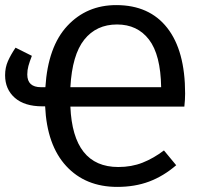

<svg xmlns="http://www.w3.org/2000/svg" viewBox="-20 -721 791 753"><path d="M703 -303H256Q266 -66 444 -66Q496 -66 539 -83Q582 -100 623 -131L671 -73Q621 -30 565 -9Q509 12 440 12Q315 12 239.5 -70Q164 -152 157 -304H146Q76 -304 38 -337.5Q0 -371 0 -426Q0 -456 11 -481Q22 -506 41 -534L105 -502Q96 -479 91.5 -462.5Q87 -446 87 -429Q87 -379 141 -379H158Q168 -538 244 -619.5Q320 -701 436 -701Q566 -701 636 -611.5Q706 -522 706 -354Q706 -330 703 -303ZM612 -379Q610 -506 564.5 -565.5Q519 -625 439 -625Q358 -625 310.5 -565.5Q263 -506 256 -379Z"/></svg>

Font: FiraGOUPP
Style: Medium
Weight: 400
Designer: bBox Type
Foundry: bBox Type GmbH
Version: Version 1.001